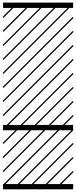

<svg xmlns="http://www.w3.org/2000/svg" viewBox="-23 -990 577 1453"><path d="M530.3 -44.4V-4.4H0V-44.4ZM0 402.8H530.3V442.9H0ZM0 -970.2H530.3V-930.2H0ZM526.9 410.6 533.7 417.5 525.4 425.8 518.6 418.9ZM526.9 304.7 533.7 311.5 419.4 425.8 412.6 418.9ZM526.9 198.7 533.7 205.6 313.5 425.8 306.6 418.9ZM526.9 92.3 533.7 99.1 207.5 425.8 200.7 418.9ZM526.9 -13.2 533.7 -6.3 101.6 425.8 94.7 418.9ZM526.9 -119.1 533.7 -112.3 3.4 418 -3.4 411.1ZM526.9 -225.6 533.7 -218.8 3.4 311.5 -3.4 304.7ZM526.9 -331.5 533.7 -324.7 3.4 205.6 -3.4 198.7ZM526.9 -438 533.7 -431.2 3.4 99.1 -3.4 92.3ZM526.9 -543.5 533.7 -536.6 3.4 -6.3 -3.4 -13.2ZM526.9 -649.4 533.7 -642.6 3.4 -112.3 -3.4 -119.1ZM526.9 -755.9 533.7 -749 3.4 -218.8 -3.4 -225.6ZM526.9 -861.8 533.7 -855 3.4 -324.7 -3.4 -331.5ZM516.6 -958 523.4 -951.2 3.4 -431.2 -3.4 -438ZM411.1 -958 418 -951.2 3.4 -536.6 -3.4 -543.5ZM305.2 -958 312 -951.2 3.4 -642.6 -3.4 -649.4ZM198.7 -958 205.6 -951.2 3.4 -749 -3.4 -755.9ZM92.3 -958 99.1 -951.2 3.4 -855 -3.4 -861.8Z"/></svg>

Font: AzarMehrMSRS3
Style: Regular
Weight: 1
Designer: Amin Abedi
Version: Version 1.00